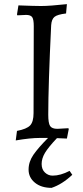

<svg xmlns="http://www.w3.org/2000/svg" viewBox="-20 -666 401 927"><path d="M148.5 216C168.8 232.7 195.7 241 229 241C263 229.7 296.3 208.7 329 178L316 159C286.7 174.3 259.3 182 234 182C220 182 207.7 177 197 167C186.3 157 181 143.2 181 125.5C181 107.8 186.5 89.8 197.5 71.5C208.5 53.2 227.7 29.7 255 1C272.3 1.7 288.3 2.3 303 3L312 -43L310 -47L257 -44C239.7 -44 228 -48.5 222 -57.5C216 -66.5 213 -84.7 213 -112C213 -206.7 217.7 -350.7 227 -544C228.3 -563.3 233.7 -576.8 243 -584.5C252.3 -592.2 271 -597.7 299 -601L303 -646C247.7 -640 206 -637 178 -637C157.3 -637 121 -638 69 -640L62 -596L64 -592L106 -594C120.7 -594 130.5 -590.3 135.5 -583C140.5 -575.7 143 -561.3 143 -540L142 -120C142 -92 136.5 -72.2 125.5 -60.5C114.5 -48.8 93.3 -40 62 -34L56 12C102.7 4 141.3 0 172 0H212C180.7 31.3 157.2 58.3 141.5 81C125.8 103.7 118 127.7 118 153C118 178.3 128.2 199.3 148.5 216Z"/></svg>

Font: Alegreya SC
Style: Regular
Weight: 400
Designer: Juan Pablo del Peral
Foundry: Juan Pablo del Peral
Version: Version 1.003